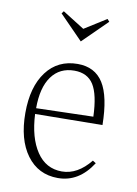

<svg xmlns="http://www.w3.org/2000/svg" viewBox="-74 -648 512 718"><g transform="rotate(10 182.0 -289.0)"><path d="M287.1 -229Q284.2 -312.5 261 -349.4Q237.8 -386.2 188 -386.2Q132.3 -386.2 101.6 -344Q70.8 -301.8 70.8 -223.1ZM34.2 -199.2Q34.2 -298.3 77.4 -355.7Q120.6 -413.1 195.8 -413.1Q261.2 -413.1 293 -362.8Q324.7 -312.5 326.2 -204.1L70.8 -201.2Q75.2 -111.3 110.4 -59.1Q145.5 -6.8 206.1 -6.8Q265.6 -6.8 314 -66.9L326.2 -59.1Q275.4 20 195.8 20Q121.1 20 77.6 -39.1Q34.2 -98.1 34.2 -199.2ZM103 -588.9 109.9 -598.1 192.9 -545.9 275.9 -598.1 284.2 -588.9 191.9 -498Z"/></g></svg>

Font: Halibut Cnd Thin
Style: Regular
Weight: 250
Width: 3
Designer: Matteo Maggi
Foundry: Collletttivo
Version: Version 3.080 | FøM Fix